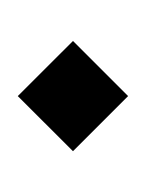

<svg xmlns="http://www.w3.org/2000/svg" viewBox="6 -152 164 216"><g transform="rotate(-90 88.0 -44.0)"><path d="M25.9 -43.9 87.9 -106 149.9 -43.9 87.9 18.1Z"/></g></svg>

Font: Estedad
Style: regular
Weight: 400
Version: Version 0.7(Beta10)